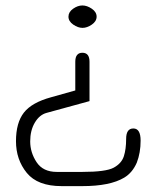

<svg xmlns="http://www.w3.org/2000/svg" viewBox="-20 -499 557 686"><path d="M325.2 -439.5Q325.2 -422.9 308.1 -411.1Q291 -399.4 274.9 -399.4Q258.8 -399.4 241.7 -411.1Q224.6 -422.9 224.6 -439.5Q224.6 -456.1 241.2 -467.8Q257.8 -479.5 274.4 -479.5Q291 -479.5 308.1 -467.8Q325.2 -456.1 325.2 -439.5ZM249 -278.3Q249 -310.5 274.4 -310.5Q299.8 -310.5 299.8 -278.3V-137.7L146.5 -95.7Q121.1 -88.9 104.5 -61Q87.9 -33.2 87.9 6.3Q87.9 45.9 110.8 80.6Q133.8 115.2 182.6 115.2H274.4Q358.4 115.2 386.2 100.1Q414.1 85 422.4 59.6Q430.7 34.2 430.7 -2.9Q430.7 -40 456.5 -40Q482.4 -40 482.4 3.4Q482.4 46.9 468.8 82Q453.1 118.2 423.8 135.7Q373 166 274.4 166H200.2Q114.3 166 75.7 118.7Q37.1 71.3 37.1 5.4Q37.1 -60.5 65.4 -96.7Q93.8 -132.8 162.1 -151.4L249 -175.8Z"/></svg>

Font: Jura
Style: Book
Weight: 400
Version: Version 2.5